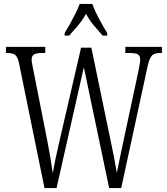

<svg xmlns="http://www.w3.org/2000/svg" viewBox="-20 -951 847 971"><path d="M76 -632Q69 -664 56.5 -673.5Q44 -683 16 -683H10V-714H209V-683H192Q161 -683 150.5 -674.5Q140 -666 140 -651Q140 -641 143 -625.5Q146 -610 150 -590L221 -230Q230 -184 235.5 -149.5Q241 -115 247 -75Q254 -116 262.5 -156Q271 -196 282 -243L390 -710H442L539 -242Q549 -194 557 -154Q565 -114 571 -77Q578 -110 585.5 -148.5Q593 -187 603 -232L678 -582Q682 -602 685.5 -620.5Q689 -639 689 -650Q689 -668 678 -675.5Q667 -683 635 -683H614V-714H799V-683H789Q762 -683 749.5 -671.5Q737 -660 727 -618L593 0H532L404 -611L266 0H205ZM307 -784Q319 -803 333.5 -829Q348 -855 361.5 -882Q375 -909 383 -931H447Q459 -897 481.5 -855Q504 -813 522 -784V-771H499Q475 -798 453.5 -823.5Q432 -849 415 -881Q397 -849 375.5 -823.5Q354 -798 330 -771H307Z"/></svg>

Font: Noto Serif Tamil ExtraCondensed Light
Style: Regular
Weight: 300
Width: 2
Designer: Indian Type Foundry, Tom Grace, and the Monotype Design Team
Foundry: Monotype Imaging Inc.
Version: Version 2.004; ttfautohint (v1.8.4.7-5d5b)